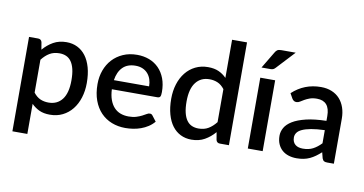

<svg xmlns="http://www.w3.org/2000/svg" viewBox="-84 -966 2578 1361"><g transform="rotate(10 1205.0 -285.0)"><path d="M173 -128Q195.5 -99 222.2 -87.2Q249 -75.5 281.5 -75.5Q344.5 -75.5 379.8 -121.5Q415 -167.5 415 -258.5Q415 -305.5 407 -338.8Q399 -372 384 -393Q369 -414 347.5 -423.5Q326 -433 299 -433Q258 -433 228.2 -415.2Q198.5 -397.5 173 -364.5ZM167.5 -436Q199.5 -473.5 240.2 -496.5Q281 -519.5 335 -519.5Q378 -519.5 413 -502.2Q448 -485 473 -452Q498 -419 511.8 -370.2Q525.5 -321.5 525.5 -258.5Q525.5 -202 510.2 -153.2Q495 -104.5 466.5 -68.8Q438 -33 397.5 -12.8Q357 7.5 306 7.5Q261 7.5 229.8 -7Q198.5 -21.5 173 -47V169.5H65.5V-510H130.5Q152.5 -510 158.5 -489.5Z M964.5 -312.5Q964.5 -339.5 956.8 -362.8Q949 -386 934 -403.2Q919 -420.5 896.8 -430.2Q874.5 -440 845.5 -440Q787 -440 753.5 -406.5Q720 -373 711 -312.5ZM708 -246.5Q710 -203 721.5 -171.2Q733 -139.5 752.2 -118.5Q771.5 -97.5 798.2 -87.2Q825 -77 858 -77Q889.5 -77 912.5 -84.2Q935.5 -91.5 952.5 -100.2Q969.5 -109 981.5 -116.2Q993.5 -123.5 1003.5 -123.5Q1016.5 -123.5 1023.5 -113.5L1054 -74Q1035 -51.5 1011 -36Q987 -20.5 960 -10.8Q933 -1 904.5 3.2Q876 7.5 849 7.5Q796 7.5 750.8 -10.2Q705.5 -28 672.2 -62.5Q639 -97 620.2 -148Q601.5 -199 601.5 -265.5Q601.5 -318.5 618.2 -364.5Q635 -410.5 666.2 -444.5Q697.5 -478.5 742.2 -498.2Q787 -518 843.5 -518Q890.5 -518 930.5 -502.8Q970.5 -487.5 999.5 -458Q1028.5 -428.5 1044.8 -385.8Q1061 -343 1061 -288.5Q1061 -263.5 1055.5 -255Q1050 -246.5 1035.5 -246.5Z M1486.5 -384.5Q1464 -413.5 1437 -425Q1410 -436.5 1378.5 -436.5Q1315.5 -436.5 1280 -390.2Q1244.5 -344 1244.5 -253.5Q1244.5 -206.5 1252.5 -173.2Q1260.5 -140 1275.5 -119Q1290.5 -98 1312 -88.5Q1333.5 -79 1360.5 -79Q1401.5 -79 1431.2 -96.8Q1461 -114.5 1486.5 -147ZM1594 -740V0H1529Q1507.5 0 1501.5 -20.5L1492 -76Q1460 -38.5 1419.2 -15.5Q1378.5 7.5 1324.5 7.5Q1281.5 7.5 1246.5 -9.8Q1211.5 -27 1186.5 -60Q1161.5 -93 1147.8 -141.8Q1134 -190.5 1134 -253.5Q1134 -310.5 1149.2 -359Q1164.5 -407.5 1193 -443.2Q1221.5 -479 1262.2 -499.2Q1303 -519.5 1353.5 -519.5Q1398.5 -519.5 1430 -505.2Q1461.5 -491 1486.5 -465.5V-740Z M1837 -510V0H1730V-510ZM1946.5 -728 1826 -598.5Q1818 -589.5 1810.2 -586Q1802.5 -582.5 1790 -582.5H1726L1798.5 -703.5Q1805.5 -716 1814.8 -722Q1824 -728 1842 -728Z M2245 -223Q2187.5 -221 2148 -213.8Q2108.5 -206.5 2084 -195.2Q2059.5 -184 2048.8 -168.5Q2038 -153 2038 -134.5Q2038 -116.5 2043.8 -103.8Q2049.5 -91 2059.8 -82.8Q2070 -74.5 2083.8 -70.8Q2097.5 -67 2114 -67Q2156 -67 2186.2 -82.8Q2216.5 -98.5 2245 -128.5ZM1960 -439Q2046.5 -519.5 2166 -519.5Q2210 -519.5 2244.2 -505.2Q2278.5 -491 2301.8 -465Q2325 -439 2337.2 -403.2Q2349.5 -367.5 2349.5 -324V0H2301.5Q2286 0 2278 -4.8Q2270 -9.5 2264.5 -24L2254 -65.5Q2234.5 -48 2215.5 -34.2Q2196.5 -20.5 2176.2 -11Q2156 -1.5 2132.8 3.2Q2109.5 8 2081.5 8Q2050.5 8 2023.8 -0.5Q1997 -9 1977.5 -26.2Q1958 -43.5 1946.8 -69Q1935.5 -94.5 1935.5 -129Q1935.5 -158.5 1951.2 -186.5Q1967 -214.5 2003.2 -236.8Q2039.5 -259 2098.8 -273.5Q2158 -288 2245 -290V-324Q2245 -379 2221.5 -406Q2198 -433 2152.5 -433Q2121.5 -433 2100.5 -425.2Q2079.5 -417.5 2064 -408.5Q2048.5 -399.5 2036.5 -391.8Q2024.5 -384 2011 -384Q2000 -384 1992.2 -389.8Q1984.5 -395.5 1979.5 -404Z"/></g></svg>

Font: Lato SemiBold
Style: Regular
Weight: 600
Designer: Lukasz Dziedzic with Adam Twardoch and Botio Nikoltchev
Foundry: tyPoland Lukasz Dziedzic
Version: Version 2.015; 2015-08-06; http://www.latofonts.com/